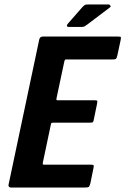

<svg xmlns="http://www.w3.org/2000/svg" viewBox="-20 -836 559 856"><path d="M28 0Q23 0 20 -3.5Q17 -7 18 -12L155 -660Q158 -673 171 -673H505Q517 -673 518.5 -671Q520 -669 518 -658L503 -588Q500 -576 497 -573.5Q494 -571 483 -571H277Q271 -571 270 -570Q269 -569 267 -563L232 -398Q231 -392 231.5 -390.5Q232 -389 238 -389H400Q412 -389 413.5 -386.5Q415 -384 412 -370L399 -307Q397 -294 394 -291.5Q391 -289 379 -289H217Q212 -289 210 -288Q208 -287 207 -282L171 -111Q170 -105 170.5 -103.5Q171 -102 177 -102H381Q396 -102 397.5 -99Q399 -96 396 -83L383 -19Q379 -5 375.5 -2.5Q372 0 359 0ZM346 -716H286Q279 -716 278.5 -721Q278 -726 284 -732L347 -804Q354 -811 357.5 -813.5Q361 -816 371 -816H464Q469 -816 472 -811Q475 -806 470 -803L371 -728Q363 -722 358 -719Q353 -716 346 -716Z"/></svg>

Font: Glory
Style: Bold Italic
Weight: 700
Italic angle: -12°
Version: Version 1.011